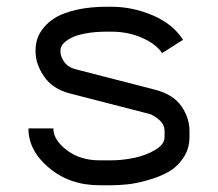

<svg xmlns="http://www.w3.org/2000/svg" viewBox="-20 -532 640 564"><path d="M84.5 -385.3Q84.5 -401.9 89.6 -418Q94.7 -434.1 109.1 -451.7Q123.5 -469.2 146.2 -482.2Q168.9 -495.1 207 -503.7Q245.1 -512.2 294.4 -512.2H306.6Q369.6 -512.2 429 -486.8Q488.3 -461.4 517.6 -415L456.1 -376Q439.5 -401.9 398.4 -420.4Q357.4 -439 306.6 -439H294.4Q258.3 -439 230.5 -433.6Q202.6 -428.2 187.5 -419.9Q172.4 -411.6 165 -402.8Q157.7 -394 157.7 -385.3V-379.4Q157.7 -365.7 168.9 -349.9Q180.2 -334 202.1 -328.6L437 -268.1Q488.8 -254.4 512.7 -220.2Q536.6 -186 536.6 -147V-129.4Q536.6 -94.7 518.3 -67.9Q500 -41 473.9 -26.6Q447.8 -12.2 414.1 -2.7Q380.4 6.8 354.7 9.5Q329.1 12.2 306.6 12.2H272.5Q185.1 12.2 124.3 -38.6Q63.5 -89.4 63.5 -154.8H136.7Q136.7 -121.1 176 -91.1Q215.3 -61 272.5 -61H306.6Q338.4 -61 373.3 -68.1Q408.2 -75.2 435.8 -91.6Q463.4 -107.9 463.4 -129.4V-147Q463.4 -166.5 447.3 -180.2Q431.2 -193.8 418.9 -197.3L184.1 -257.8Q134.3 -271 109.4 -307.4Q84.5 -343.8 84.5 -379.4Z"/></svg>

Font: Anka/Coder
Style: Regular
Weight: 400
Monospace: yes
Version: Version 001.100